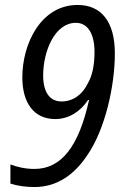

<svg xmlns="http://www.w3.org/2000/svg" viewBox="-20 -744 494 774"><path d="M228 -335C180 -335 154 -373 154 -440C154 -538 201 -652 286 -652C334 -652 361 -607 361 -535C361 -482 352 -438 334 -408C312 -362 274 -335 228 -335ZM119 10C211 10 282 -41 335 -123C403 -224 443 -395 443 -529C443 -657 388 -724 293 -724C145 -724 70 -568 70 -432C70 -330 116 -264 203 -264C257 -264 305 -295 335 -341H339C298 -156 229 -63 119 -63C81 -63 49 -71 22 -81V-4C49 5 82 10 119 10Z"/></svg>

Font: Noto Sans Display SemiCondensed
Style: Italic
Weight: 400
Width: 4
Italic angle: -12°
Designer: Monotype Design Team
Foundry: Monotype Imaging Inc.
Version: Version 1.900